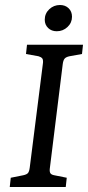

<svg xmlns="http://www.w3.org/2000/svg" viewBox="-20 -748 352 768"><path d="M19 0 23 -37 73 -47Q87 -50 92 -56Q97 -62 99 -78L152 -497Q153 -510 148.5 -515Q144 -520 134 -523L84 -532L88 -569H312L308 -532L258 -523Q244 -520 238.5 -513.5Q233 -507 231 -492L179 -72Q178 -60 182 -54.5Q186 -49 197 -47L247 -37L243 0ZM207 -623Q186 -623 172.5 -636Q159 -649 159 -669Q159 -694 177 -711Q195 -728 220 -728Q241 -728 254.5 -715Q268 -702 268 -681Q268 -657 250 -640Q232 -623 207 -623Z"/></svg>

Font: Yrsa
Style: Italic
Weight: 400
Italic angle: -7.10001°
Designer: Anna Giedrys (Yrsa+Rasa design), David Brezina (Yrsa art-direction, Rasa art-direction, design)
Foundry: Rosetta Type Foundry
Version: Version 2.004